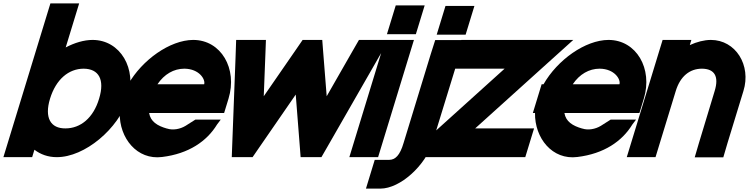

<svg xmlns="http://www.w3.org/2000/svg" viewBox="-25 -864 4427 1135"><path d="M178.5 21.1 165.1 65H-4.9L21.1 -20L100.9 -281L247 -759L273 -844H443L417 -759L363.4 -583.6C416.2 -611.3 470.9 -627.7 522 -628C687 -628 785.7 -457 730.9 -281C676.8 -104 475.8 66 310.1 65C259 65 214.3 48.8 178.5 21.1ZM270.9 -281C236.4 -168 273.8 -104 362.1 -105C451.1 -105 527.1 -167 560.9 -281C595.5 -394 558.7 -457 470 -458C381 -458 305.8 -395 270.9 -281Z M905.9 -366H1181.9C1190.5 -394 1153.7 -457 1065 -458C1002.3 -458 946 -425.5 905.9 -366ZM682.7 -196H669.9L695.9 -281L721.9 -366H733.1C814.8 -509.5 979.2 -627.2 1117 -628C1282 -628 1380 -458 1325.9 -281L1299.9 -196H1214.9H856.5C864.9 -144.9 905.7 -119.9 961.8 -104H962.8C996.4 -93 1038.6 -100 1071.7 -120L1130 -157H1280L1258.1 -128C1197.9 -29 1090.2 45 933.4 64C785.3 83.4 680.2 -47.4 682.7 -196Z M1367.3 -521 1371 -628H1547L1544.7 -565L1534.2 -295L1726.2 -573L1764 -628H1880L1884.2 -573L1906.2 -295L2060.7 -565L2097 -628H2273L2211.3 -521L1911.4 2L1875.1 65H1752.1L1747.9 10L1723.2 -305L1505.9 10L1468.1 65H1345.1L1347.4 2Z M2347.4 -662H2262.4L2314.4 -832H2399.4H2400.4H2485.4L2433.4 -662H2348.4ZM2226 -543 2252 -628H2422L2396 -543L2236.1 -20L2210.1 65H2040.1L2066.1 -20Z M2641.5 -659H2556.5L2608.5 -829H2693.5H2694.5H2779.5L2727.5 -659H2642.5ZM2521 -543 2547.7 -627H2718.7L2691.7 -542L2531.1 -20C2490.8 112 2342.3 251 2223.3 251H2138.3L2190.2 81H2275.2C2311.2 81 2339.2 55 2360.8 -19L2361.1 -20Z M2735 -458H2650L2702 -628H2787H3187H3272H3364L3210.8 -490L2784.1 -105H3047.1H3132.1L3080.1 65H2995.1H2555.1H2470.1H2378.1L2531.3 -73L2958 -458Z M3360.9 -366H3636.9C3645.5 -394 3608.7 -457 3520 -458C3457.3 -458 3401 -425.5 3360.9 -366ZM3137.7 -196H3124.9L3150.9 -281L3176.9 -366H3188.1C3269.8 -509.5 3434.2 -627.2 3572 -628C3737 -628 3835 -458 3780.9 -281L3754.9 -196H3669.9H3311.5C3319.9 -144.9 3360.7 -119.9 3416.8 -104H3417.8C3451.4 -93 3493.6 -100 3526.7 -120L3585 -157H3735L3713.1 -128C3652.9 -29 3545.2 45 3388.4 64C3240.3 83.4 3135.2 -47.4 3137.7 -196Z M4052.7 -597.5C4094.6 -616.6 4137.2 -627.7 4177 -628C4324 -628 4417.1 -478 4369.7 -326L4276.1 -20L4250.8 66H4081.8L4106.8 -19L4199.7 -326C4226.3 -413 4198.7 -457 4125 -458C4052 -458 3996.3 -413 3969.7 -326L3943.7 -241L3876.1 -20L3850.1 65H3680.1L3706.1 -20L3773.7 -241L3799.7 -326L3866 -543L3892 -628H4062Z"/></svg>

Font: Nordica Plus
Style: NordicaClassicBkObl
Weight: 900
Version: Version 1.01